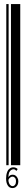

<svg xmlns="http://www.w3.org/2000/svg" viewBox="-20 -832 122 967"><path d="M11.7 0V-811.5H23.4V0ZM35.2 0V-811.5H82V0ZM43 115.2Q27.3 115.2 19.5 102.5Q10.7 89.8 10.7 67.4Q10.7 48.8 15.6 36.1Q19.5 23.4 28.3 17.6Q36.1 10.7 46.9 10.7Q59.6 10.7 69.3 19.5L61.5 29.3L60.5 28.3Q60.5 27.3 59.6 25.4Q58.6 24.4 56.6 23.4Q53.7 20.5 47.9 20.5Q42 20.5 36.1 24.4Q31.2 27.3 26.4 36.1Q22.5 44.9 22.5 60.5Q25.4 54.7 31.2 50.8Q37.1 47.9 43.9 47.9Q51.8 47.9 57.6 51.8Q64.5 56.6 68.4 64.5Q72.3 71.3 72.3 81.1Q72.3 91.8 68.4 99.6Q64.5 106.4 57.6 111.3Q50.8 115.2 43 115.2ZM43 105.5Q50.8 105.5 55.7 98.6Q60.5 92.8 60.5 82Q60.5 74.2 58.6 68.4Q55.7 63.5 51.8 60.5Q47.9 57.6 43 57.6Q37.1 57.6 32.2 61.5Q26.4 65.4 23.4 71.3Q22.5 74.2 22.5 76.2Q22.5 83 25.4 89.8Q27.3 96.7 32.2 100.6Q37.1 105.5 43 105.5Z"/></svg>

Font: Libre Barcode EAN13 Text
Style: Regular
Weight: 400
Version: Version 1.008; ttfautohint (v1.8.3)